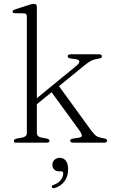

<svg xmlns="http://www.w3.org/2000/svg" viewBox="-20 -749 602 1008"><path d="M63.5 0Q56.5 0 54.8 -2.8Q53 -5.5 53 -10Q53 -14.5 56.8 -17.2Q60.5 -20 68 -21.5L98 -27Q109 -29.5 115 -35Q121 -40.5 121 -51V-661.5Q121 -670.5 117.5 -674.8Q114 -679 105.5 -679L60 -679.5Q52.5 -679.5 49.2 -681.8Q46 -684 46 -687.5Q46 -691.5 49.2 -694.5Q52.5 -697.5 60 -700L128.5 -722Q139.5 -726 146.5 -727.5Q153.5 -729 158 -729Q166 -729 169.8 -724.8Q173.5 -720.5 173.5 -712V-51.5Q173.5 -41 179.5 -35Q185.5 -29 196.5 -27L225 -21.5Q240 -18.5 240 -10Q240 0 224.5 0ZM153.5 -217 381 -403.5Q398 -418 396.5 -427Q395 -436 375 -439L350.5 -442Q342 -443.5 338.8 -446.2Q335.5 -449 335.5 -454Q335.5 -459 339.5 -461.5Q343.5 -464 351 -464H499.5Q506.5 -464 510.8 -461.2Q515 -458.5 515 -453.5Q515 -449 511.2 -445.8Q507.5 -442.5 496.5 -441Q473 -437.5 458 -429.8Q443 -422 417.5 -401L156.5 -188ZM285.5 -302.5 459.5 -63Q476.5 -40.5 488.2 -33.5Q500 -26.5 526 -22.5Q535.5 -21 539 -17.8Q542.5 -14.5 542.5 -10Q542.5 -5.5 538.5 -2.8Q534.5 0 527.5 0H363.5Q356.5 0 352.5 -2.8Q348.5 -5.5 348.5 -10Q348.5 -14.5 351.8 -17.5Q355 -20.5 364 -21.5L387.5 -25Q408.5 -27.5 409.8 -36Q411 -44.5 394.5 -67.5L245 -273ZM291 150.5Q273.5 150.5 264.2 140.5Q255 130.5 255 116.5Q255 100 266.2 89.8Q277.5 79.5 294 79.5Q312.5 79.5 325 94Q337.5 108.5 337.5 140.5Q337.5 178 318.2 203.5Q299 229 267 238Q261 240 257.5 238.8Q254 237.5 252.5 233.5Q250.5 229.5 252.8 226.2Q255 223 260.5 222Q277 216.5 288.5 207Q300 197.5 306 185.5Q312 173.5 312 162Q312 150.5 301 150.5Z"/></svg>

Font: Fraunces ExtraLight
Style: Regular
Weight: 250
Version: Version 1.000;[b76b70a41]